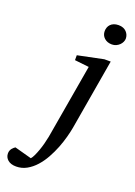

<svg xmlns="http://www.w3.org/2000/svg" viewBox="-301 -764 746 1060"><g transform="rotate(20 72.0 -234.5)"><path d="M160.2 -80.1Q155.8 -55.2 147 -22.5Q138.2 10.3 124.8 44.7Q111.3 79.1 93 112.1Q74.7 145 51.3 171.1Q27.8 197.3 -0.5 213.1Q-28.8 229 -62 229Q-93.8 229 -111.3 213.9Q-128.9 198.7 -128.9 175.8Q-128.9 166.5 -126 159.2Q-123 151.9 -118.7 146.5Q-114.3 141.1 -109.6 137.2Q-105 133.3 -101.1 130.9L-1 158.2Q6.3 150.4 13.9 134.3Q21.5 118.2 28.8 97.9Q36.1 77.6 42 55.2Q47.9 32.7 51.8 12.2L127 -424.8L43 -434.1V-462.9L193.8 -494.1H231ZM266.1 -641.1Q266.1 -632.3 261.7 -622.3Q257.3 -612.3 249 -604Q240.7 -595.7 229.2 -590.3Q217.8 -585 204.1 -585Q176.8 -585 159.4 -600.8Q142.1 -616.7 142.1 -641.1Q142.1 -652.3 145.8 -662.6Q149.4 -672.9 157.2 -680.9Q165 -689 176.8 -693.6Q188.5 -698.2 204.1 -698.2Q219.2 -698.2 230.7 -693.6Q242.2 -689 250 -680.9Q257.8 -672.9 262 -662.6Q266.1 -652.3 266.1 -641.1Z"/></g></svg>

Font: Charis SIL Afr
Style: Italic
Weight: 400
Italic angle: -11°
Foundry: SIL International
Version: Version 5.000